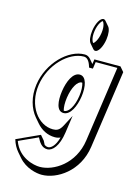

<svg xmlns="http://www.w3.org/2000/svg" viewBox="-155 -868 911 1258"><g transform="rotate(15 300.0 -238.5)"><path d="M30.4 126C39.5 157.6 53.8 182.8 70.8 202.7L98.1 234.5C148.5 293.4 222.8 306.8 256.5 306.8C359.3 306.8 499.1 217.8 523.9 45.8L599.8 -481.2L572.6 -513H395.6L390.9 -480.4L366.4 -508.9C355.8 -521.4 342.6 -528 326.9 -528C215.6 -528 93 -406 71.4 -256C59.1 -170.8 82.1 -95 124.5 -45.4L151.8 -13.6C184.1 24.2 227.8 46.8 275.9 46.8C289.2 46.8 301.9 44.8 314 38.7C297.6 100.2 269 121 251.5 121C242 121 233.7 118 226.3 113C221.3 104.6 216.9 95.5 212.8 86.8L185.6 55ZM385.5 -784C364 -784 340.8 -743 333.4 -692C327.9 -653.8 332.9 -621.2 344.8 -607.2L372.1 -575.4C376.1 -570.8 380.8 -568.2 386.2 -568.2C407.7 -568.2 430.9 -609.2 438.3 -660.2C443.8 -698.4 438.8 -731 426.8 -745L399.6 -776.8C395.6 -781.4 390.9 -784 385.5 -784ZM358.8 -344.8C365.8 -323.4 367.8 -292.5 362.6 -256C352.5 -186 321.8 -136 292.7 -136C291.3 -136 289.9 -136.1 288.6 -136.3C282.4 -157.7 281.5 -188.3 286.6 -224.2C296.9 -295.2 326.4 -345.2 354.7 -345.2C356.1 -345.2 357.4 -345.1 358.8 -344.8ZM383.3 -769C386.7 -769 403.8 -745.6 396 -692C388.4 -638.8 364.6 -615 361.1 -615C357.8 -615 340.7 -638.4 348.4 -692C356.1 -745.2 379.8 -769 383.3 -769ZM49.1 133 177.3 74.4C191.4 102.7 210.9 136 249.3 136C284.8 136 323.3 92.7 336.5 1L353.7 -118.4L313.8 -42.3C294.6 -5.8 275.8 0 250.8 0C150.6 0 65.6 -111.8 86.4 -256C107.2 -400.2 224.6 -513 324.7 -513C344.5 -513 361.6 -498 373.1 -460.8L375.9 -452H401.8L408.4 -498H555.4L481.6 14C458.1 177.7 326.1 260 231.5 260C191 260 87.1 238.3 49.1 133ZM244.5 -256.5C234.7 -188.8 242.5 -121 290.6 -121C337.1 -121 367.7 -187.8 377.6 -256C387.6 -325.5 374.9 -392 329.6 -392C283.5 -392 254.4 -325.2 244.5 -256.5Z"/></g></svg>

Font: Blink
Style: 3DObl
Weight: 400
Designer: Mew Too
Foundry: Cannot Into Space Fonts
Version: Version 001.000